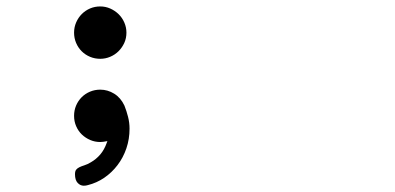

<svg xmlns="http://www.w3.org/2000/svg" viewBox="-20 -470 1244 605"><path d="M372.1 -137.2Q378.9 -120.1 383.5 -101.8Q388.2 -83.5 388.2 -64.5Q388.2 -31.7 378.2 -2.4Q368.2 26.9 350.3 50.3Q332.5 73.7 308.6 90.1Q284.7 106.4 256.8 113.3Q250.5 115.2 244.1 115.2Q232.9 115.2 224.6 106.2Q216.3 97.2 216.3 79.1Q216.3 69.3 220 64.7Q223.6 60.1 230.2 56.9Q236.8 53.7 246.1 50.8Q255.4 47.9 266.1 41.5Q283.2 31.7 295.9 16.8Q308.6 2 316.4 -20Q317.9 -24.9 318.4 -25.4Q303.7 -22.5 295.9 -22.5Q279.3 -22.5 264.4 -28.8Q249.5 -35.2 238 -46.1Q226.6 -57.1 220 -72.3Q213.4 -87.4 213.4 -105Q213.4 -122.1 219.7 -137.2Q226.1 -152.3 237.3 -163.6Q248.5 -174.8 263.7 -181.2Q278.8 -187.5 295.9 -187.5Q319.3 -187.5 339.8 -174.8Q360.4 -162.1 372.1 -137.2ZM295.9 -449.7Q312.5 -449.7 327.4 -443.1Q342.3 -436.5 353.8 -425.3Q365.2 -414.1 371.8 -398.9Q378.4 -383.8 378.4 -367.2Q378.4 -349.6 371.6 -334.7Q364.7 -319.8 353.5 -308.6Q342.3 -297.4 327.1 -291Q312 -284.7 295.9 -284.7Q278.8 -284.7 263.7 -291Q248.5 -297.4 237.3 -308.6Q226.1 -319.8 219.7 -335Q213.4 -350.1 213.4 -367.2Q213.4 -384.3 220 -399.4Q226.6 -414.6 237.8 -425.8Q249 -437 263.9 -443.4Q278.8 -449.7 295.9 -449.7Z"/></svg>

Font: Erica Type
Style: Italic
Weight: 400
Monospace: yes
Designer: Peter Wiegel
Foundry: Peter Wiegel
Version: Version 1.000 2010 initial release